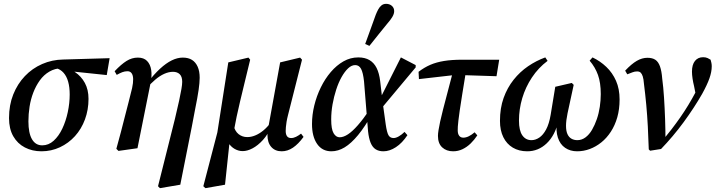

<svg xmlns="http://www.w3.org/2000/svg" viewBox="-20 -774 3728 1000"><path d="M196 14Q148 14 109.5 -6Q71 -26 49 -64.5Q27 -103 27 -159Q27 -227 49 -282Q71 -337 109.5 -377.5Q148 -418 199.5 -440.5Q251 -463 309 -464L551 -471L536 -383L326 -405L303 -419Q266 -418 237 -401Q208 -384 187.5 -355.5Q167 -327 153.5 -292Q140 -257 134 -218.5Q128 -180 128 -142Q128 -81 146.5 -49Q165 -17 200 -17Q233 -17 259.5 -41Q286 -65 304.5 -104Q323 -143 333 -190Q343 -237 343 -282Q343 -320 335 -348.5Q327 -377 311 -395Q295 -413 272 -419L293 -427Q337 -421 370 -399Q403 -377 422 -342Q441 -307 441 -259Q441 -202 422.5 -152Q404 -102 370.5 -65Q337 -28 292 -7Q247 14 196 14Z M586 1Q599 -44 609.5 -85.5Q620 -127 630 -165.5Q640 -204 649.5 -241Q659 -278 668 -315Q674 -343 673.5 -362.5Q673 -382 665.5 -392.5Q658 -403 644 -403Q630 -403 617 -398Q604 -393 588 -384L577 -403Q611 -439 639 -456.5Q667 -474 698 -474Q729 -474 746 -456.5Q763 -439 767.5 -409.5Q772 -380 764 -341L696 -2L597 12ZM803 196 856 -15Q877 -97 891 -154.5Q905 -212 913 -250Q921 -288 925 -311Q929 -334 929 -348Q929 -375 916 -387.5Q903 -400 881 -400Q859 -400 835.5 -389.5Q812 -379 788.5 -359Q765 -339 740 -311L737 -343H748Q782 -387 813.5 -416Q845 -445 874.5 -459.5Q904 -474 932 -474Q961 -474 980 -462Q999 -450 1009.5 -426.5Q1020 -403 1020 -369Q1020 -355 1018.5 -340Q1017 -325 1014.5 -306Q1012 -287 1007 -260.5Q1002 -234 995 -198.5Q988 -163 979 -114L919 188L813 206Z M1050 206 1039 196 1112 -84 1169 -449 1274 -474 1283 -463Q1266 -393 1253 -339.5Q1240 -286 1230 -244Q1220 -202 1212.5 -166.5Q1205 -131 1199 -97L1180 -76L1152 188ZM1244 13Q1222 13 1202 1.5Q1182 -10 1168.5 -31.5Q1155 -53 1151 -83L1195 -125Q1203 -91 1222.5 -75.5Q1242 -60 1268 -60Q1288 -60 1309 -68.5Q1330 -77 1351 -94Q1372 -111 1391 -137L1403 -119H1395Q1376 -74 1349.5 -45Q1323 -16 1295.5 -1.5Q1268 13 1244 13ZM1447 14Q1413 14 1393 -8.5Q1373 -31 1373 -71Q1373 -79 1374.5 -90Q1376 -101 1379 -115V-119L1439 -449L1543 -474L1553 -463L1491 -218Q1485 -194 1480 -174.5Q1475 -155 1472.5 -139.5Q1470 -124 1469 -112Q1468 -100 1468 -92Q1468 -74 1475 -64.5Q1482 -55 1496 -55Q1509 -55 1522 -61.5Q1535 -68 1548 -78L1561 -61Q1534 -24 1506 -5Q1478 14 1447 14Z M1706 14Q1658 14 1631.5 -24.5Q1605 -63 1605 -128Q1605 -176 1617 -225Q1629 -274 1651 -319Q1673 -364 1703 -399Q1733 -434 1769 -454.5Q1805 -475 1846 -475Q1881 -475 1904.5 -461Q1928 -447 1941.5 -420Q1955 -393 1960 -352L1972 -249L1974 -234L1989 -126Q1995 -84 2003.5 -69.5Q2012 -55 2030 -55Q2042 -55 2057.5 -64Q2073 -73 2087 -87L2102 -70Q2075 -29 2042 -7.5Q2009 14 1977 14Q1953 14 1936.5 3.5Q1920 -7 1910.5 -30Q1901 -53 1897 -90L1876 -350Q1871 -396 1860.5 -415.5Q1850 -435 1830 -435Q1811 -435 1793 -418Q1775 -401 1759 -372.5Q1743 -344 1731 -307Q1719 -270 1712 -230.5Q1705 -191 1705 -152Q1705 -101 1717.5 -80Q1730 -59 1749 -59Q1769 -59 1792.5 -74.5Q1816 -90 1844 -122Q1872 -154 1904 -201L1928 -184H1920Q1881 -114 1845 -70.5Q1809 -27 1775 -6.5Q1741 14 1706 14ZM1962 -204 1950 -241 2068 -475 2145 -435V-423ZM1882 -545Q1896 -584 1910 -622Q1924 -660 1937 -697Q1943 -712 1950 -725Q1957 -738 1967 -746Q1977 -754 1991 -754Q2009 -754 2021 -743.5Q2033 -733 2033 -716Q2033 -702 2023.5 -686Q2014 -670 1998 -652Q1975 -623 1951 -594Q1927 -565 1904 -535Z M2162 -362 2160 -400Q2190 -423 2221.5 -436.5Q2253 -450 2293 -456.5Q2333 -463 2388 -463H2580L2566 -377L2381 -383H2346ZM2340 14Q2305 14 2283 -6.5Q2261 -27 2261 -66Q2261 -78 2264 -96.5Q2267 -115 2272.5 -141Q2278 -167 2287.5 -203.5Q2297 -240 2310 -289.5Q2323 -339 2340 -404L2408 -409Q2396 -334 2387.5 -283Q2379 -232 2374.5 -199Q2370 -166 2367.5 -146Q2365 -126 2364.5 -114.5Q2364 -103 2364 -95Q2364 -77 2371.5 -67Q2379 -57 2393 -57Q2407 -57 2422 -64.5Q2437 -72 2452 -85L2466 -69Q2451 -46 2431.5 -27Q2412 -8 2389 3Q2366 14 2340 14Z M2726 14Q2683 14 2651 -5Q2619 -24 2601.5 -59.5Q2584 -95 2584 -144Q2584 -211 2603 -264Q2622 -317 2655 -358.5Q2688 -400 2730.5 -429Q2773 -458 2820 -475L2832 -457Q2784 -421 2750.5 -370.5Q2717 -320 2700 -262.5Q2683 -205 2683 -146Q2683 -94 2700.5 -69Q2718 -44 2748 -44Q2769 -44 2789 -57.5Q2809 -71 2824.5 -100Q2840 -129 2848 -176L2872 -322L2958 -342L2968 -332L2936 -184Q2932 -165 2930 -148.5Q2928 -132 2928 -119Q2928 -92 2935.5 -75.5Q2943 -59 2956.5 -51.5Q2970 -44 2987 -44Q3010 -44 3029.5 -58.5Q3049 -73 3063.5 -98Q3078 -123 3088.5 -153.5Q3099 -184 3104 -218Q3109 -252 3109 -284Q3109 -343 3094.5 -383.5Q3080 -424 3051 -458L3066 -475Q3106 -456 3138 -425.5Q3170 -395 3188.5 -353Q3207 -311 3207 -256Q3207 -205 3195 -163Q3183 -121 3161.5 -88Q3140 -55 3112 -32.5Q3084 -10 3052 2Q3020 14 2986 14Q2950 14 2923.5 -4Q2897 -22 2885.5 -57.5Q2874 -93 2881 -143H2888Q2871 -69 2827.5 -27.5Q2784 14 2726 14Z M3359 4Q3357 -60 3354 -116.5Q3351 -173 3346 -227.5Q3341 -282 3334 -337Q3332 -363 3327.5 -376.5Q3323 -390 3316.5 -396Q3310 -402 3298 -402Q3286 -402 3274.5 -397.5Q3263 -393 3247 -387L3236 -406Q3269 -441 3296.5 -457Q3324 -473 3352 -473Q3378 -473 3393.5 -462.5Q3409 -452 3417.5 -428Q3426 -404 3429 -365Q3435 -320 3438.5 -265.5Q3442 -211 3444 -153.5Q3446 -96 3446 -41H3430Q3454 -70 3477.5 -100.5Q3501 -131 3523 -162.5Q3545 -194 3565 -227Q3585 -260 3603 -294Q3610 -307 3615 -317Q3620 -327 3624 -338L3607 -264L3595 -325Q3590 -345 3587 -365Q3584 -385 3584 -401Q3584 -437 3599.5 -456.5Q3615 -476 3642 -476Q3656 -476 3665.5 -471.5Q3675 -467 3681 -463Q3683 -457 3685 -447.5Q3687 -438 3687 -429Q3687 -400 3675 -366Q3663 -332 3637 -285Q3617 -250 3592.5 -212.5Q3568 -175 3540.5 -137.5Q3513 -100 3483 -64.5Q3453 -29 3423 2L3366 11Z"/></svg>

Font: Source Serif 4 48pt SemiBold
Style: Italic
Weight: 600
Italic angle: -12°
Designer: Frank Grießhammer
Foundry: Adobe Systems Incorporated
Version: Version 4.004;hotconv 1.0.116;makeotfexe 2.5.65601